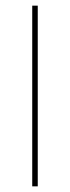

<svg xmlns="http://www.w3.org/2000/svg" viewBox="-20 -659 248 679"><path d="M113.5 0H94V-639H113.5Z"/></svg>

Font: Anek Odia Medium Thin
Style: Regular
Weight: 250
Version: Version 1.003